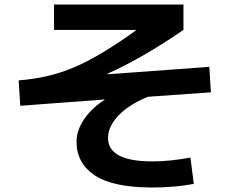

<svg xmlns="http://www.w3.org/2000/svg" viewBox="-20 -780 1040 853"><path d="M220 -760H795V-647Q616 -524 457 -452L458 -450L910 -483L917 -370L637 -350Q550 -314 505 -265.5Q460 -217 460 -167Q460 -63 657 -63Q735 -63 826 -80L841 37Q757 53 657 53Q482 53 401 -1Q320 -55 320 -150Q320 -199 352 -248Q384 -297 444 -336V-338L70 -310L63 -423Q198 -433 312 -482Q426 -531 584 -645L583 -647H220Z"/></svg>

Font: M PLUS 1p
Style: Bold
Weight: 700
Version: Version 1.062